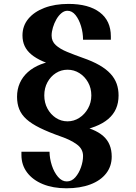

<svg xmlns="http://www.w3.org/2000/svg" viewBox="-20 -760 712 1008"><path d="M328.5 228.5Q258.5 228.5 205.2 206.8Q152 185 122.2 145.5Q92.5 106 92.5 54V36.5H240Q240.5 72.5 252.2 108.5Q264 144.5 284.5 168.5Q305 192.5 330.5 192.5Q356.5 192.5 375.5 170.8Q394.5 149 405.2 118Q416 87 416 59Q416 21.5 383 -2.2Q350 -26 300.5 -43Q234 -66.5 189.5 -88.5Q145 -110.5 118.8 -134.2Q92.5 -158 81 -186.8Q69.5 -215.5 69.5 -252Q69.5 -291 84 -323.8Q98.5 -356.5 126 -381.2Q153.5 -406 193.2 -421.8Q233 -437.5 283.5 -442.5L294 -407Q242.5 -421.5 205.5 -437.8Q168.5 -454 144.8 -473.8Q121 -493.5 109.5 -518.2Q98 -543 98 -574Q98 -624 128.5 -661Q159 -698 213.5 -718.8Q268 -739.5 339.5 -739.5Q445.5 -739.5 503.8 -695.2Q562 -651 562 -569V-551.5H416Q416 -587.5 405.5 -622.5Q395 -657.5 376.8 -680.5Q358.5 -703.5 334 -703.5Q317.5 -703.5 302.5 -691Q287.5 -678.5 276 -658.5Q264.5 -638.5 257.8 -615.8Q251 -593 251 -573Q251 -543 273 -523Q295 -503 332 -487.8Q369 -472.5 414 -456.5Q466 -438.5 502 -417.8Q538 -397 560.2 -372.8Q582.5 -348.5 592.5 -320.2Q602.5 -292 602.5 -259Q602.5 -220 589 -189.2Q575.5 -158.5 548.2 -135.2Q521 -112 479.5 -95.8Q438 -79.5 382 -69.5L384 -102.5Q430.5 -94 464.8 -80Q499 -66 521.8 -46Q544.5 -26 555.5 1Q566.5 28 566.5 62Q566.5 113 537.2 150.5Q508 188 454.5 208.2Q401 228.5 328.5 228.5ZM334.5 -123Q368 -123 396.2 -141.2Q424.5 -159.5 442 -190.5Q459.5 -221.5 459.5 -259Q459.5 -297.5 442.2 -328Q425 -358.5 396.8 -376.2Q368.5 -394 334.5 -394Q301 -394 273.2 -376.2Q245.5 -358.5 229 -328Q212.5 -297.5 212.5 -259Q212.5 -221 229 -190.2Q245.5 -159.5 273.2 -141.2Q301 -123 334.5 -123Z"/></svg>

Font: Russolo 10pt ExtraLight
Style: Regular
Weight: 200
Designer: Micah Stupak-Hahn
Version: Version 1.000